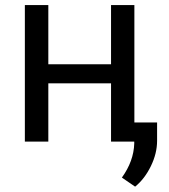

<svg xmlns="http://www.w3.org/2000/svg" viewBox="-20 -548 655 743"><path d="M500 0V-528.3H409.7V-299.3H167V-528.3H76.2V0H167V-225.6H409.7V0ZM502.9 174.3C527.3 154.5 547.6 128.1 563.7 95.2C579.8 62.3 587.9 29.5 587.9 -3.4V-74.2H499.5V7.3C498.2 52.6 482.3 96.5 451.7 139.2Z"/></svg>

Font: Roboto1
Style: rg
Weight: 400
Designer: Google
Version: Version 2.137; 2017